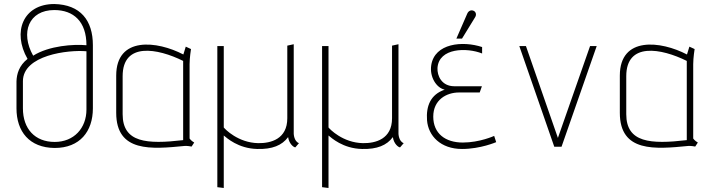

<svg xmlns="http://www.w3.org/2000/svg" viewBox="-20 -730 3528 955"><path d="M442 -505C442 -629 380 -707 250 -710C95 -710 40 -571 117 -437C75 -404 63 -362 62 -325V-191C62 -76 126 5 252 6C377 6 442 -76 442 -191ZM410 -185C410 -93 348 -24 252 -24C154 -24 94 -89 94 -191V-326C94 -456 319 -483 410 -475ZM145 -453C80 -568 123 -680 250 -680C346 -680 410 -623 410 -505C347 -511 224 -503 145 -453Z M946 -21C930 -30 923 -41 923 -41V-411C923 -443 930 -486 930 -486L904 -498L892 -459C762 -527 558 -551 558 -354V-169C558 29 734 12 898 -4C911 -5 928 -2 933 -1ZM891 -33C711 -12 590 -20 590 -162V-351C590 -522 764 -490 891 -427Z M1467 -18C1442 -27 1441 -65 1441 -65V-510L1409 -503V-142C1409 -38 1327 -17 1264 -18C1164 -20 1099 -88 1093 -96V-501H1061V201L1093 205V-56C1107 -45 1164 9 1260 11C1334 13 1383 -7 1413 -48C1418 -14 1441 3 1449 3Z M1988 -18C1963 -27 1962 -65 1962 -65V-510L1930 -503V-142C1930 -38 1848 -17 1785 -18C1685 -20 1620 -88 1614 -96V-501H1582V201L1614 205V-56C1628 -45 1685 9 1781 11C1855 13 1904 -7 1934 -48C1939 -14 1962 3 1970 3Z M2278 -538 2343 -644C2351 -656 2348 -672 2334 -677C2321 -682 2309 -674 2304 -662L2250 -538ZM2438 -54C2438 -54 2366 -21 2282 -21C2195 -21 2135 -66 2135 -150C2135 -233 2200 -270 2263 -270H2366L2377 -301H2240C2176 -301 2154 -354 2156 -392C2163 -493 2303 -494 2378 -464V-496C2281 -528 2142 -515 2125 -406C2116 -348 2150 -293 2192 -284C2121 -260 2099 -202 2104 -132C2110 -54 2172 11 2278 11C2370 11 2448 -23 2448 -23Z M2773 0 2948 -501H2915L2755 -44L2596 -501H2563L2737 0Z M3451 -21C3435 -30 3428 -41 3428 -41V-411C3428 -443 3435 -486 3435 -486L3409 -498L3397 -459C3267 -527 3063 -551 3063 -354V-169C3063 29 3239 12 3403 -4C3416 -5 3433 -2 3438 -1ZM3396 -33C3216 -12 3095 -20 3095 -162V-351C3095 -522 3269 -490 3396 -427Z"/></svg>

Font: Advent Pro
Style: ExtraLight
Weight: 250
Designer: Andreas Kalpakidis
Foundry: Andreas Kalpakidis
Version: Version 2.002 2007